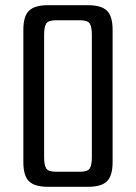

<svg xmlns="http://www.w3.org/2000/svg" viewBox="-20 -720 524 740"><path d="M150 -115Q150 -84 158 -71Q166 -58 197 -58H287Q318 -58 326 -71Q334 -84 334 -115V-585Q334 -616 326 -629Q318 -642 287 -642H197Q166 -642 158 -629Q150 -616 150 -585ZM70 -605Q70 -657 91.5 -678.5Q113 -700 165 -700H319Q371 -700 392.5 -678.5Q414 -657 414 -605V-95Q414 -43 392.5 -21.5Q371 0 319 0H165Q113 0 91.5 -21.5Q70 -43 70 -95Z"/></svg>

Font: Rationale
Style: Regular
Weight: 400
Designer: Cyreal (www.cyreal.org)
Foundry: Cyreal (www.cyreal.org)
Version: Version 1.011